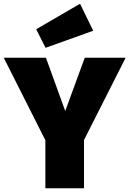

<svg xmlns="http://www.w3.org/2000/svg" viewBox="-35 -1004 690 1024"><path d="M413 0H207V-256L-15 -696H210L313 -412L417 -696H635L413 -257ZM208 -749 158 -848 392 -984 462 -840Z"/></svg>

Font: Trujillo Black
Style: Regular
Weight: 900
Designer: Fira Sans original fonts by bBox Type GmbH, Carrois Corporate GbR, & Edenspiekermann AG / Changes by Cristiano Sobral
Foundry: Fira Sans original fonts by bBox Type GmbH, Carrois Corporate GbR, & Edenspiekermann AG / Changes by Cristiano Sobral
Version: Version 4.301;July 28, 2020;FontCreator 13.0.0.2655 64-bit